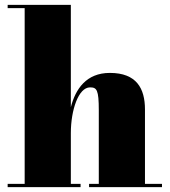

<svg xmlns="http://www.w3.org/2000/svg" viewBox="-20 -770 698 790"><path d="M11.5 -13.5V0H311.5V-13.5H271.5V-222.5C271.5 -317.5 303 -410.5 350.5 -410.5C378.5 -410.5 386.5 -400 386.5 -316V-13.5H346.5V0H646.5V-13.5H576.5V-319.5C576.5 -406.5 541.5 -470 432 -470C335 -470 290.5 -403.5 271.5 -329V-750H11.5V-736.5H81.5V-13.5Z"/></svg>

Font: Bodoni* 16pt Fatface
Style: Regular
Weight: 900
Version: Version 2.3